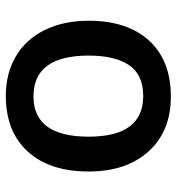

<svg xmlns="http://www.w3.org/2000/svg" viewBox="6 -596 600 651"><g transform="rotate(90 305.5 -270.0)"><path d="M561 -271Q561 -138.7 493.2 -64.5Q425.3 9.8 304.2 9.8Q228.5 9.8 170.4 -24.4Q112.3 -58.6 81.1 -122.6Q49.8 -186.5 49.8 -271Q49.8 -402.3 117.2 -476.1Q184.6 -549.8 307.1 -549.8Q424.3 -549.8 492.7 -474.4Q561 -398.9 561 -271ZM168 -271Q168 -84 306.2 -84Q442.9 -84 442.9 -271Q442.9 -456.1 305.2 -456.1Q232.9 -456.1 200.4 -408.2Q168 -360.4 168 -271Z"/></g></svg>

Font: f2_46894          
Style: Regular
Weight: 600
Foundry: Ascender Corporation
Version: Version 1.10